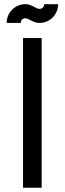

<svg xmlns="http://www.w3.org/2000/svg" viewBox="-20 -880 303 900"><path d="M87.9 -701.7H175.3V0H87.9ZM252.4 -860.4Q252.4 -841.8 245.6 -825.9Q238.8 -810.1 226.8 -798.1Q214.8 -786.1 199 -779.3Q183.1 -772.5 165 -772.5Q153.3 -772.5 143.8 -775.9Q134.3 -779.3 126.5 -783.4Q118.7 -787.6 112.1 -791Q105.5 -794.4 99.1 -794.4Q89.4 -794.4 83.3 -788.1Q77.1 -781.7 77.1 -772.5H11.2Q11.2 -790.5 18.1 -806.6Q24.9 -822.8 36.9 -834.7Q48.8 -846.7 64.7 -853.5Q80.6 -860.4 99.1 -860.4Q110.8 -860.4 120.1 -856.9Q129.4 -853.5 137.2 -849.4Q145 -845.2 151.9 -841.8Q158.7 -838.4 165 -838.4Q174.3 -838.4 180.7 -844.5Q187 -850.6 187 -860.4Z"/></svg>

Font: Aeronef
Style: Regular
Weight: 400
Designer: Peter Wiegel - CAT-Fonts Germany
Foundry: CAT-Fonts, Peter Wiegel
Version: Version 0.002